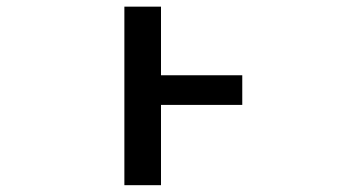

<svg xmlns="http://www.w3.org/2000/svg" viewBox="-20 -542 1040 563"><path d="M690.4 -321.3V-234.4H452.1V1H344.7V-522.5H452.1V-321.3Z"/></svg>

Font: GenEi Gothic M SemiBold
Style: Regular
Weight: 500
Designer: o_tamon (Modified); [Source Han Sans]
Ryoko NISHIZUKA  (kana & ideographs); Paul D. Hunt (Latin, Greek & Cyrillic); Wenl
Version: Version 1.1a;Original Version 1.004